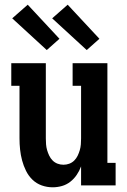

<svg xmlns="http://www.w3.org/2000/svg" viewBox="-20 -789 540 817"><path d="M204 8Q180 8 157.5 0Q135 -8 118 -24.5Q101 -41 90.5 -62.5Q80 -84 74 -106.5Q68 -129 65.5 -152.5Q63 -176 63 -200V-424H28V-520H175V-200Q175 -187 176 -174.5Q177 -162 180.5 -150Q184 -138 189.5 -126.5Q195 -115 204 -106Q213 -97 225 -92.5Q237 -88 250 -88Q263 -88 275 -92.5Q287 -97 296 -106Q305 -115 310.5 -126.5Q316 -138 319.5 -150Q323 -162 324 -174.5Q325 -187 325 -200V-424H289V-520H437V-96H472V0H325V-81Q318 -62 306.5 -45Q295 -28 279 -15.5Q263 -3 243.5 2.5Q224 8 204 8ZM349 -576 202 -711 268 -769 403 -624ZM179 -576 32 -711 98 -769 233 -624Z"/></svg>

Font: Iosevka Curly Slab
Style: Bold
Weight: 700
Monospace: yes
Designer: Belleve Invis
Foundry: Belleve Invis
Version: Version 22.1.2; ttfautohint (v1.8.4)